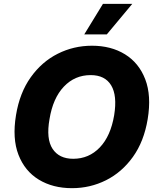

<svg xmlns="http://www.w3.org/2000/svg" viewBox="-20 -977 829 1007"><path d="M754.6 -352.3Q735.1 -234.7 677 -153.9Q619 -73.2 535.9 -31.6Q452.8 9.9 357.6 9.9Q257.1 9.9 183.6 -34.8Q110.1 -79.5 76.9 -165.1Q43.7 -250.7 63.9 -372.9Q83.1 -490.4 141.2 -571.7Q199.2 -653.1 282.8 -695.1Q366.5 -737.2 462.4 -737.2Q562.5 -737.2 635.7 -692.1Q708.8 -647 741.8 -561.1Q774.9 -475.1 754.6 -352.3ZM578.8 -372.9Q595.5 -475.9 563 -529.5Q530.5 -583.1 455.6 -583.1Q372.2 -583.1 314.8 -522.5Q257.5 -462 239.7 -352.3Q221.2 -248.6 255.7 -196.4Q290.1 -144.2 364 -144.2Q446.4 -144.2 503.4 -203.7Q560.4 -263.1 578.8 -372.9ZM421.9 -796.5 519.9 -956.7H673.7L540.1 -796.5Z"/></svg>

Font: Inter UI Extra Bold
Style: Italic
Weight: 800
Italic angle: 9.39999°
Designer: Rasmus Andersson
Foundry: rsms
Version: 3.2;8d6f07862